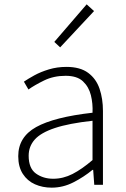

<svg xmlns="http://www.w3.org/2000/svg" viewBox="-20 -851 582 884"><path d="M218 13Q176 13 141 -2.5Q106 -18 85 -50.5Q64 -83 64 -132Q64 -220 146.5 -266Q229 -312 406 -332Q408 -374 398.5 -412.5Q389 -451 362 -476.5Q335 -502 282 -502Q227 -502 183 -480.5Q139 -459 111 -439L90 -475Q109 -488 138 -504Q167 -520 205 -531.5Q243 -543 286 -543Q349 -543 386 -515.5Q423 -488 438.5 -442Q454 -396 454 -340V0H414L409 -69H406Q366 -36 318 -11.5Q270 13 218 13ZM225 -28Q271 -28 314 -50Q357 -72 406 -114V-295Q297 -283 232.5 -261.5Q168 -240 140 -208.5Q112 -177 112 -134Q112 -76 145.5 -52Q179 -28 225 -28ZM257 -633 230 -658 379 -831 413 -800Z"/></svg>

Font: Noto Sans HK Thin ExtraLight
Style: Regular
Weight: 250
Version: Version 2.004-H2;hotconv 1.0.118;makeotfexe 2.5.65603